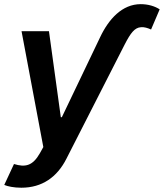

<svg xmlns="http://www.w3.org/2000/svg" viewBox="-35 -695 785 920"><path d="M67.1 204.5C167.3 204.5 238.6 153.4 283 66.1L563.2 -483.3C590.9 -536.6 610.1 -562.9 640.6 -564.6C655.9 -566.1 672.2 -561.1 688.9 -553.6L730.1 -650.2C707.4 -665.1 675.1 -675.1 639.2 -675.1C550.8 -675.1 486.2 -604.4 444.6 -516.3L261.4 -133.5H256.4L199.6 -545.5H68.2L172.6 9.6L156.2 39.1C121.1 100.9 85.2 107.2 32 90.9L-14.6 191.1C1.4 198.2 32 204.5 67.1 204.5Z"/></svg>

Font: Margiela Sans Semi Bold
Style: Italic
Weight: 600
Italic angle: -9.39999°
Designer: Stefan Endress, Andreas Faust
Version: Version 1.100;FEAKit 1.0